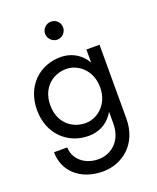

<svg xmlns="http://www.w3.org/2000/svg" viewBox="-164 -776 898 1101"><g transform="rotate(-20 285.0 -225.0)"><path d="M228 -625C228 -596 254 -570 283 -570C314 -570 338 -596 338 -625C338 -656 314 -680 283 -680C254 -680 228 -656 228 -625ZM44 30C44 149 138 230 272 230C387 230 500 148 500 -10V-460H420V-381C405 -406 387 -426 364 -441C335 -460 302 -470 263 -470C139 -470 35 -379 35 -230C35 -82 139 10 263 10C302 10 335 0 364 -19C387 -34 405 -55 420 -80V-10C420 106 341 155 272 155C182 155 125 96 125 30ZM116 -230C116 -336 189 -395 273 -395C342 -395 420 -336 420 -230C420 -124 343 -65 273 -65C189 -65 116 -124 116 -230Z"/></g></svg>

Font: Jost
Style: Regular
Weight: 400
Version: Version 3.710